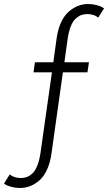

<svg xmlns="http://www.w3.org/2000/svg" viewBox="-148 -720 537 954"><path d="M-48.5 214Q-70.5 214 -90 208.8Q-109.5 203.5 -117.2 199.2Q-125 195 -128 192L-99.5 146.5Q-79 164.5 -44 164.5Q-28 164.5 -14.5 159.5Q-1 154.5 13 141.8Q27 129 37.5 102.5Q48 76 53.5 37.5L110 -360.5H18.5L25.5 -410.5H117L133.5 -530.5Q140 -576.5 156.2 -610.5Q172.5 -644.5 194.8 -663.2Q217 -682 240.5 -691Q264 -700 289.5 -700Q311.5 -700 331 -694.8Q350.5 -689.5 358 -685.2Q365.5 -681 369 -678L340 -632.5Q320 -650 284.5 -650Q268.5 -650 255.2 -645Q242 -640 228 -627.5Q214 -615 203.5 -588.5Q193 -562 187.5 -523L172 -410.5H294L286.5 -360.5H164.5L107.5 44.5Q101 90.5 84.8 124.8Q68.5 159 46.2 177.8Q24 196.5 0.5 205.2Q-23 214 -48.5 214Z"/></svg>

Font: League Spartan Light
Style: Regular
Weight: 277
Foundry: The League of Moveable Type
Version: Version 2.002